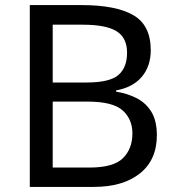

<svg xmlns="http://www.w3.org/2000/svg" viewBox="-20 -734 690 754"><path d="M301 -714Q435 -714 503.5 -674.5Q572 -635 572 -537Q572 -474 537 -432.5Q502 -391 436 -379V-374Q481 -367 517.5 -348Q554 -329 575 -294Q596 -259 596 -203Q596 -106 529.5 -53Q463 0 348 0H97V-714ZM319 -410Q411 -410 445 -439.5Q479 -469 479 -527Q479 -586 437.5 -611.5Q396 -637 305 -637H187V-410ZM187 -335V-76H331Q426 -76 463 -113Q500 -150 500 -210Q500 -266 461.5 -300.5Q423 -335 324 -335Z"/></svg>

Font: Noto Sans Tagbanwa
Style: Regular
Weight: 400
Designer: Monotype Design Team
Foundry: Monotype Imaging Inc.
Version: Version 2.001; ttfautohint (v1.8.4.7-5d5b)